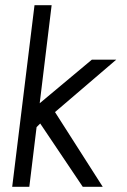

<svg xmlns="http://www.w3.org/2000/svg" viewBox="-20 -720 491 740"><path d="M27 0 113 -700H179L133 -322L334 -490H428L192 -288L376 0H299L135 -244L121 -230L93 0Z"/></svg>

Font: Kulim Park Light
Style: Italic
Weight: 300
Italic angle: -8°
Designer: Noponies / Dale Sattler
Foundry: Noponies
Version: Version 1.000; ttfautohint (v1.8.3)